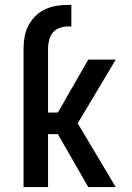

<svg xmlns="http://www.w3.org/2000/svg" viewBox="-20 -763 540 783"><path d="M76 0V-566Q76 -590 80.5 -614Q85 -638 96 -659Q107 -680 124 -697Q141 -714 163 -724.5Q185 -735 208.5 -739Q232 -743 256 -743H271V-655H256Q239 -655 222.5 -649Q206 -643 195.5 -630Q185 -617 180.5 -600Q176 -583 176 -566V-304H216L340 -520H452L297 -260L452 0H340L216 -216H176V0Z"/></svg>

Font: Iosevka SS18 Semibold
Style: Regular
Weight: 600
Monospace: yes
Designer: Belleve Invis
Foundry: Belleve Invis
Version: Version 25.1.1; ttfautohint (v1.8.4)